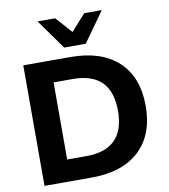

<svg xmlns="http://www.w3.org/2000/svg" viewBox="-99 -1023 972 1106"><g transform="rotate(-10 387.0 -470.0)"><path d="M71 0V-705H347Q527 -705 626 -613.5Q725 -522 725 -353Q725 -184 626 -92Q527 0 347 0ZM226 -127H338Q563 -127 563 -353Q563 -578 338 -578H226ZM321 -765 196 -940H299L384 -845L469 -940H572L447 -765Z"/></g></svg>

Font: Nunito Sans ExtraBold
Style: Regular
Weight: 800
Designer: Vernon Adams
Foundry: Vernon Adams
Version: Version 3.101; ttfautohint (v1.8.4.7-5d5b);gftools[0.9.27]